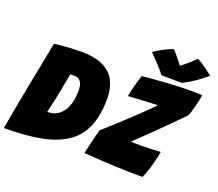

<svg xmlns="http://www.w3.org/2000/svg" viewBox="-145 -1104 1509 1328"><g transform="rotate(20 609.0 -440.5)"><path d="M2 17Q5.5 -5.5 13 -48.8Q20.5 -92 31 -148.2Q41.5 -204.5 53.5 -266.5Q65.5 -328.5 77.2 -389.8Q89 -451 99.5 -504Q110 -557 117.5 -595.5Q125 -634 128 -649.5Q151.5 -652.5 182.5 -655.5Q213.5 -658.5 249 -660.5Q284.5 -662.5 321 -662.5Q427 -662.5 488.8 -631.5Q550.5 -600.5 577.2 -545.5Q604 -490.5 604 -418Q604 -290.5 566.5 -206.2Q529 -122 454 -73Q379 -24 266 -3.5Q153 17 2 17ZM245 -190.5Q285 -190.5 314 -206.8Q343 -223 362 -252.2Q381 -281.5 390 -320.2Q399 -359 399 -404Q399 -428 393.2 -447.2Q387.5 -466.5 373.8 -478Q360 -489.5 335.5 -489.5Q328 -489.5 319.5 -489.5Q311 -489.5 306 -489Q297 -438 287.2 -386.8Q277.5 -335.5 267 -286Q256.5 -236.5 245 -190.5ZM1018 7Q929.5 7 821.5 2.8Q713.5 -1.5 584.5 -11Q588.5 -30.5 596.5 -65Q604.5 -99.5 613.5 -135.5Q622.5 -171.5 628.5 -194Q651.5 -214 681.2 -241Q711 -268 744 -298.5Q777 -329 809.5 -359.5Q842 -390 870.2 -417.2Q898.5 -444.5 919 -465Q939.5 -485.5 948.5 -495.5Q937 -495.5 911.5 -494.2Q886 -493 853.8 -491.5Q821.5 -490 789.5 -488Q757.5 -486 732.5 -484.5Q735 -500.5 740 -523.8Q745 -547 750.5 -567.5Q757 -591 763.5 -612Q770 -633 775.5 -647Q797 -649.5 838.5 -653Q880 -656.5 930.8 -660Q981.5 -663.5 1032.2 -665.8Q1083 -668 1123 -668Q1136 -668 1154 -667.8Q1172 -667.5 1188.5 -666.8Q1205 -666 1212.5 -665Q1211.5 -649.5 1206.5 -627.2Q1201.5 -605 1196 -583Q1189 -555.5 1181.8 -532.8Q1174.5 -510 1170.5 -502.5Q1158 -489 1134.5 -465.2Q1111 -441.5 1081.5 -412Q1052 -382.5 1020 -351Q988 -319.5 957.2 -289.5Q926.5 -259.5 901 -235.2Q875.5 -211 859.5 -196.5Q865.5 -195.5 873.8 -194.8Q882 -194 895 -193.8Q908 -193.5 928 -193.5Q960.5 -193.5 999.5 -195Q1038.5 -196.5 1078 -198.5Q1075.5 -183 1069.5 -156Q1063.5 -129 1056 -101Q1047 -67.5 1035.8 -36.2Q1024.5 -5 1018 7ZM1099.5 -891.5Q1114.5 -885.5 1133.2 -873.5Q1152 -861.5 1170.2 -848Q1188.5 -834.5 1201.8 -823.8Q1215 -813 1218 -810Q1155.5 -758 1111.8 -731.5Q1068 -705 1051 -697.5Q1039 -697.5 1010.8 -697.8Q982.5 -698 952 -698.2Q921.5 -698.5 902 -699Q874 -734 845.2 -764.8Q816.5 -795.5 784 -828Q798 -837 822 -851.5Q846 -866 873 -879.2Q900 -892.5 921.5 -898Q936 -881.5 948.8 -866.2Q961.5 -851 971.8 -838Q982 -825 989.8 -815.2Q997.5 -805.5 1001.5 -800H993Q998 -803 1015.8 -817.5Q1033.5 -832 1056.5 -852Q1079.5 -872 1099.5 -891.5Z"/></g></svg>

Font: Grandstander Thin Black
Style: Italic
Weight: 900
Italic angle: -15°
Version: Version 1.200